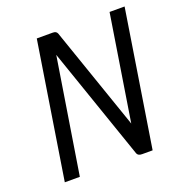

<svg xmlns="http://www.w3.org/2000/svg" viewBox="-108 -668 711 756"><g transform="rotate(-20 247.5 -290.0)"><path d="M100 -5 177 -488 340 -16C343 -9 349 -5 361 -5H405L495 -575H432L362 -133L213 -564C210 -571 205 -575 194 -575H127L37 -5Z"/></g></svg>

Font: Charger Pro
Style: LitNarObl
Weight: 300
Designer: Jasper
Foundry: Cannot Into Space Fonts
Version: Version 1.09